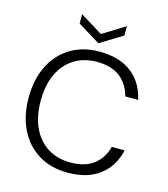

<svg xmlns="http://www.w3.org/2000/svg" viewBox="-130 -996 972 1110"><g transform="rotate(15 356.5 -441.5)"><path d="M378 12Q277 12 203 -33.5Q129 -79 89 -160.5Q49 -242 49 -350Q49 -458 89 -539.5Q129 -621 203 -666.5Q277 -712 378 -712Q496 -712 569 -656.5Q642 -601 664 -500H587Q570 -568 518.5 -609.5Q467 -651 378 -651Q301 -651 243 -615Q185 -579 153 -511.5Q121 -444 121 -350Q121 -256 153 -188.5Q185 -121 243 -85Q301 -49 378 -49Q467 -49 518.5 -90Q570 -131 587 -198H664Q642 -99 569 -43.5Q496 12 378 12ZM357 -757 223 -839V-895L357 -812L491 -895V-839Z"/></g></svg>

Font: DM Sans Light
Style: Regular
Weight: 300
Designer: Colophon Foundry, Jonny Pinhorn
Foundry: Colophon Foundry
Version: Version 4.004; ttfautohint (v1.8.4.7-5d5b)